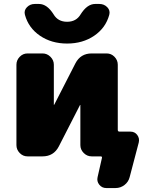

<svg xmlns="http://www.w3.org/2000/svg" viewBox="-20 -790 725 970"><path d="M482 -770Q506 -770 522 -753.5Q538 -737 532 -715Q514 -649 456 -609.5Q398 -570 319 -570Q240 -570 182 -609.5Q124 -649 106 -715Q100 -737 116 -753.5Q132 -770 156 -770H177Q218 -770 251 -717Q273 -680 319 -680Q365 -680 387 -717Q420 -770 461 -770ZM639 -125Q661 -125 673.5 -108Q686 -91 681 -70L635 105Q629 129 609 144.5Q589 160 564 160H517Q495 160 481.5 143Q468 126 473 105L495 8Q497 0 488 0H443Q420 0 403 -17Q386 -34 386 -57V-259V-260L384 -259L277 -50Q251 0 195 0H119Q96 0 79.5 -17Q63 -34 63 -57V-463Q63 -486 79.5 -503Q96 -520 119 -520H195Q218 -520 235 -503Q252 -486 252 -463V-261V-260L254 -261L361 -470Q387 -520 443 -520H519Q542 -520 558.5 -503Q575 -486 575 -463V-134Q575 -125 584 -125Z"/></svg>

Font: Rounded Mplus 1c Black
Style: Regular
Weight: 900
Version: Version 1.059.20150529